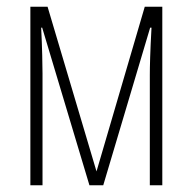

<svg xmlns="http://www.w3.org/2000/svg" viewBox="-20 -549 570 569"><path d="M70 0H106V-331C106 -352 105 -410 102 -467H105L245 0H286L425 -467H429C425 -396 424 -350 424 -327V0H461V-529H409L266 -41L121 -529H70Z"/></svg>

Font: Noto Sans ExtraCondensed ExtraLight
Style: Regular
Weight: 200
Width: 2
Designer: Monotype Design Team
Foundry: Monotype Imaging Inc.
Version: Version 2.013